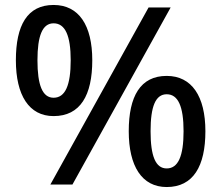

<svg xmlns="http://www.w3.org/2000/svg" viewBox="-20 -744 892 774"><path d="M196 -724C90 -724 44 -642 44 -501C44 -360 97 -276 196 -276C304 -276 352 -360 352 -501C352 -642 298 -724 196 -724ZM668 -714H579L183 0H272ZM196 -650C243 -650 265 -600 265 -501C265 -400 243 -350 196 -350C151 -350 131 -401 131 -501C131 -600 151 -650 196 -650ZM652 -438C546 -438 499 -356 499 -215C499 -74 552 10 652 10C759 10 808 -74 808 -215C808 -356 753 -438 652 -438ZM652 -364C698 -364 720 -315 720 -215C720 -114 698 -65 652 -65C607 -65 587 -115 587 -215C587 -315 607 -364 652 -364Z"/></svg>

Font: Noto Sans Bassa Vah Medium
Style: Regular
Weight: 500
Designer: Monotype Design Team
Foundry: Monotype Imaging Inc.
Version: Version 2.002